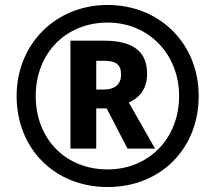

<svg xmlns="http://www.w3.org/2000/svg" viewBox="-20 -744 868 774"><path d="M414 10C627 10 781 -144 781 -357C781 -570 622 -724 414 -724C203 -724 47 -565 47 -357C47 -144 201 10 414 10ZM414 -61C244 -61 124 -184 124 -357C124 -530 246 -653 414 -653C580 -653 702 -525 702 -357C702 -184 578 -61 414 -61ZM264 -145H368V-307H410L494 -145H605L499 -331C539 -348 573 -382 573 -447C573 -532 522 -580 399 -580H264ZM398 -383H368V-499H398C446 -499 468 -485 468 -444C468 -404 443 -383 398 -383Z"/></svg>

Font: Noto Sans Bengali UI ExtraBold
Style: Regular
Weight: 800
Designer: Jelle Bosma - Monotype Design Team
Foundry: Monotype Imaging Inc.
Version: Version 2.003